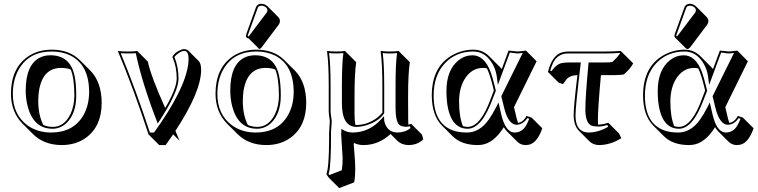

<svg xmlns="http://www.w3.org/2000/svg" viewBox="-20 -702 4015 1017"><path d="M38.1 -205.1Q38.1 -338.9 126.5 -401.4Q180.2 -438.5 253.9 -439Q347.7 -438.5 401.9 -384.3L458.5 -328.1Q518.1 -267.1 518.6 -157.2Q518.6 -33.2 435.1 27.8Q381.3 66.4 306.6 66.4Q212.9 65.9 154.8 8.3L98.1 -48.3Q38.6 -109.4 38.1 -205.1ZM303.7 -342.3Q206.1 -342.3 186.5 -221.2Q182.6 -194.8 182.6 -165.5Q183.1 -91.3 209.5 -40Q232.4 -30.3 258.8 -29.8Q319.8 -29.8 353 -97.2Q373.5 -140.6 374 -195.8Q373.5 -288.6 354.5 -334Q332 -342.3 303.7 -342.3ZM247.1 -409.2Q350.6 -409.2 374.5 -302.2Q383.8 -260.3 383.8 -195.8Q383.8 -98.1 330.1 -48.3Q298.8 -20.5 258.8 -20Q158.2 -20 127 -137.2Q116.2 -177.7 116.2 -222.2Q116.2 -358.4 190.4 -396.5Q215.8 -409.2 247.1 -409.2ZM47.9 -205.1Q47.9 -96.2 124 -39.1Q176.8 -0.5 250 0Q368.2 0 421.4 -90.8Q451.7 -143.6 452.1 -213.9Q452.1 -358.9 351.6 -408.7Q309.1 -429.2 253.9 -429.2Q135.7 -429.2 81.1 -337.4Q48.3 -281.7 47.9 -205.1Z M909.2 -8.8Q922.4 21.5 931.2 43.5L897 9.8Q877.9 38.1 857.4 66.4H823.2L766.6 9.8Q686.5 -235.4 604 -432.1Q621.1 -429.2 656.7 -429.2Q693.8 -429.2 707 -432.1L763.2 -375.5Q779.3 -298.3 855 -129.9Q915.5 -232.9 916 -286.1Q916 -347.7 895 -395.5Q893.1 -399.4 893.1 -400.9Q904.3 -424.3 939.5 -438.5Q948.7 -442.4 954.6 -441.9Q968.8 -441.4 977.1 -434.1L1033.7 -377.4Q1045.4 -364.7 1045.4 -330.6Q1044.4 -215.3 909.2 -8.8ZM826.2 -64 815.4 -47.9 808.6 -65.9Q732.9 -261.7 699.2 -420.4Q684.1 -418.9 656.7 -418.9Q632.3 -418.9 619.6 -419.9Q698.2 -230.5 773.9 0H795.9Q959.5 -227.1 977.1 -362.8Q978.5 -376 979 -387.2Q979 -427.7 960.9 -431.6Q957.5 -432.1 954.6 -432.1Q938.5 -432.1 914.6 -411.6Q907.7 -405.3 903.8 -400.4Q925.3 -348.6 925.5 -286.1Q925.8 -223.6 844.7 -93.3Q835.4 -78.6 826.2 -64Z M1364.3 -682.1Q1383.3 -681.2 1397 -668.5L1453.6 -611.8Q1462.9 -601.6 1462.9 -590.3Q1462.4 -580.1 1457 -572.3L1365.2 -450.2Q1358.9 -442.9 1353 -442.4L1296.4 -499Q1290 -499.5 1286.1 -502.9Q1282.7 -507.3 1282.7 -512.2Q1283.2 -516.6 1284.7 -522L1336.4 -665Q1343.8 -681.6 1364.3 -682.1ZM1121.6 -205.1Q1121.6 -338.9 1210 -401.4Q1263.7 -438.5 1337.4 -439Q1431.2 -438.5 1485.4 -384.3L1542 -328.1Q1601.6 -267.1 1602.1 -157.2Q1602.1 -33.2 1518.6 27.8Q1464.8 66.4 1390.1 66.4Q1296.4 65.9 1238.3 8.3L1181.6 -48.3Q1122.1 -109.4 1121.6 -205.1ZM1387.2 -342.3Q1289.6 -342.3 1270 -221.2Q1266.1 -194.8 1266.1 -165.5Q1266.6 -91.3 1293 -40Q1315.9 -30.3 1342.3 -29.8Q1403.3 -29.8 1436.5 -97.2Q1457 -140.6 1457.5 -195.8Q1457 -288.6 1438 -334Q1415.5 -342.3 1387.2 -342.3ZM1330.6 -409.2Q1434.1 -409.2 1458 -302.2Q1467.3 -260.3 1467.3 -195.8Q1467.3 -98.1 1413.6 -48.3Q1382.3 -20.5 1342.3 -20Q1241.7 -20 1210.4 -137.2Q1199.7 -177.7 1199.7 -222.2Q1199.7 -358.4 1273.9 -396.5Q1299.3 -409.2 1330.6 -409.2ZM1131.3 -205.1Q1131.3 -96.2 1207.5 -39.1Q1260.3 -0.5 1333.5 0Q1451.7 0 1504.9 -90.8Q1535.2 -143.6 1535.6 -213.9Q1535.6 -358.9 1435.1 -408.7Q1392.6 -429.2 1337.4 -429.2Q1219.2 -429.2 1164.6 -337.4Q1131.8 -281.7 1131.3 -205.1ZM1364.3 -671.9Q1350.1 -670.9 1345.7 -661.6L1293.9 -518.6Q1293 -515.1 1292.5 -512.2Q1294.4 -510.3 1295.9 -508.8Q1298.3 -510.7 1300.3 -513.2L1392.6 -635.3Q1396 -640.1 1396.5 -647Q1396.5 -662.6 1376.5 -669.9Q1369.6 -671.9 1364.3 -671.9Z M1857.9 -192.4V-97.7Q1857.9 -63 1862.8 -40Q1865.2 -40 1867.2 -40Q1928.2 -40 1980.5 -80.6Q1996.6 -93.3 2005.4 -106V-249Q2005.4 -363.3 1996.1 -429.2L1998 -432.1Q2016.1 -429.2 2044.9 -429.2Q2073.7 -429.2 2092.3 -432.1L2094.2 -429.2L2150.9 -372.6Q2141.6 -311 2141.6 -192.4L2142.1 -69.3Q2142.1 -53.7 2143.1 -41.5Q2150.9 -43 2158.2 -45.9L2214.8 10.7L2222.2 35.6Q2192.4 66.4 2142.6 66.4Q2107.4 65.4 2085.4 44.4L2048.8 7.8Q1985.4 66.4 1904.8 66.4Q1875.5 65.9 1854.5 54.7V56.2Q1854 60.1 1853.5 61.5Q1853.5 68.8 1856.4 97.7Q1861.8 160.2 1861.8 192.4Q1861.8 232.4 1856 263.7L1776.9 294.4L1720.2 237.8L1709 220.2Q1722.7 184.6 1723.1 40Q1723.1 25.4 1723.1 6.8Q1723.1 -7.3 1725.1 -30.3Q1727.1 -49.8 1727.1 -59.1Q1727.1 -64 1724.6 -78.6Q1721.2 -101.6 1721.2 -111.8V-249Q1721.2 -365.2 1712.4 -429.2L1714.4 -432.1Q1732.4 -429.2 1761.2 -429.2Q1790 -429.2 1808.1 -432.1L1810.1 -429.2L1866.7 -372.6Q1857.9 -311.5 1857.9 -192.4ZM1791 -249Q1791 -363.8 1798.8 -420.9Q1779.3 -418.9 1761.2 -418.9Q1742.2 -418.9 1723.1 -420.9Q1731 -358.9 1731 -249V-111.8Q1731 -102.5 1734.4 -82.5Q1736.8 -65.4 1737.3 -59.1Q1737.3 -48.3 1735.1 -27.3Q1732.9 -6.3 1733.4 6.8Q1733.4 170.4 1723.1 209.5Q1721.7 214.8 1720.2 218.8L1724.1 225.6L1790.5 199.7Q1795.4 169.9 1794.9 136.2Q1794.9 127 1787.6 17.6Q1787.1 9.3 1787.1 4.9Q1787.1 0.5 1788.1 -2.9V-19.5L1803.2 -10.7Q1821.8 -0.5 1848.1 0Q1935.5 -1 1997.6 -68.8L2014.2 -86.9L2015.1 -62.5Q2015.6 -58.6 2018.1 -50.8Q2034.7 -0.5 2085.9 0Q2128.4 -1 2154.3 -23.9L2151.9 -33.2Q2140.6 -30.8 2131.3 -30.3Q2106.4 -31.2 2095.2 -40.5Q2075.7 -60.1 2075.2 -126V-249Q2075.2 -362.8 2083 -420.9Q2063.5 -418.9 2044.9 -418.9Q2025.9 -418.9 2007.3 -420.9Q2015.1 -356.9 2015.1 -249V-103L2013.7 -100.6Q1985.8 -59.1 1920.9 -38.6Q1892.6 -30.3 1867.2 -29.8Q1791.5 -31.2 1791 -153.8Z M2702.6 -134.3 2716.3 -76.7Q2719.7 -63 2723.6 -51.3Q2747.1 -53.2 2764.2 -79.6Q2766.6 -84 2769 -87.9L2795.9 -79.1L2852.5 -22.5Q2826.7 51.3 2785.6 63.5Q2773.9 66.4 2761.7 66.4Q2738.3 65.4 2720.7 49.3L2664.1 -7.3Q2655.3 -16.6 2648.4 -28.3Q2595.2 57.6 2527.3 65.4Q2518.1 66.4 2509.3 66.4Q2423.8 65.9 2377 19L2320.3 -37.6Q2267.6 -91.8 2267.1 -195.8Q2267.1 -350.1 2378.4 -411.1Q2429.2 -438.5 2486.8 -439Q2536.6 -438.5 2570.3 -404.8L2627 -348.1Q2632.8 -342.3 2637.7 -336.4L2673.8 -434.1Q2681.2 -434.1 2697.8 -431.6Q2714.4 -429.2 2721.7 -429.2Q2729.5 -429.2 2745.6 -431.6Q2760.3 -434.1 2766.1 -434.1L2822.3 -377.4ZM2595.7 -222.2 2590.8 -243.2Q2575.2 -306.6 2559.6 -339.4Q2548.8 -342.3 2538.6 -342.3Q2475.1 -342.3 2438 -277.8Q2411.6 -230 2411.6 -162.6Q2412.1 -81.5 2432.1 -33.7Q2444.8 -30.3 2458 -29.8Q2526.4 -31.7 2580.1 -181.2ZM2606.4 -221.2 2589.4 -177.7Q2532.2 -21.5 2458 -20Q2362.8 -20 2347.2 -167Q2344.7 -191.9 2344.7 -219.2Q2344.7 -332 2409.7 -383.3Q2442.4 -408.7 2481.9 -409.2Q2544.9 -409.2 2578.1 -322.3Q2589.4 -292 2600.6 -245.1ZM2635.3 -192.4 2749 -421.9Q2730.5 -418.9 2721.7 -418.9Q2712.9 -418.9 2695.3 -421.9Q2685.1 -423.3 2680.7 -423.8L2617.2 -252.4L2611.8 -293Q2605.5 -344.7 2574.2 -384.8Q2540 -428.7 2486.8 -429.2Q2395.5 -429.2 2336.4 -366.7Q2277.3 -303.7 2276.9 -195.8Q2276.9 -24.9 2412.6 -2.9Q2432.1 0 2453.1 0Q2520.5 0 2569.3 -69.3Q2588.4 -96.2 2607.9 -134.3L2620.6 -159.2L2635.7 -93.3Q2658.2 -1 2705.1 0Q2746.1 0 2768.1 -40Q2775.9 -54.2 2783.2 -72.8L2773.4 -76.2Q2749.5 -42 2715.8 -41Q2671.9 -43 2650.4 -130.9Z M3163.1 -304.2Q3147 -128.4 3147 -69.3Q3147 -53.2 3147.9 -42H3148.9Q3174.3 -42.5 3202.1 -51.8L3258.8 4.9L3271 29.8Q3212.9 66.4 3151.9 66.4Q3121.6 65.4 3102.5 46.9L3045.9 -9.8Q3019 -38.1 3018.6 -91.8Q3018.6 -139.6 3038.6 -304.2Q3000 -303.2 2981.4 -282.7Q2974.1 -273.9 2961.9 -256.3L2939 -264.6L2882.3 -320.8Q2903.8 -406.7 2954.1 -423.8Q2970.7 -429.2 2989.3 -429.2H3189.9Q3229 -429.2 3267.6 -432.1L3277.3 -422.9L3334 -366.2Q3318.4 -336.9 3284.2 -307.6Q3268.1 -304.7 3237.3 -304.2ZM3096.7 -361.8 3097.2 -371.1H3180.7Q3209.5 -371.1 3223.1 -373.5Q3252 -399.4 3265.6 -421.9Q3226.1 -418.9 3189.9 -418.9H2989.3Q2932.1 -418.9 2907.7 -365.2Q2900.4 -349.1 2894.5 -327.6L2901.4 -325.2Q2925.8 -360.4 2952.6 -367.2Q2967.8 -370.6 2989.3 -371.1H3056.6L3055.2 -359.9Q3028.3 -136.2 3028.3 -91.8Q3028.3 -13.7 3079.6 -2Q3087.9 -0.5 3095.7 0Q3151.4 -0.5 3201.7 -30.8L3197.3 -39.6Q3171.4 -32.2 3148.9 -31.7Q3135.7 -31.7 3122.1 -34.2Q3083 -40.5 3080.6 -114.3Q3080.6 -120.6 3080.6 -126Q3080.6 -187 3096.7 -361.8Z M3634.3 -682.1Q3653.3 -681.2 3666.5 -668.5L3723.1 -611.8Q3732.4 -601.6 3732.4 -590.3Q3731.9 -580.1 3726.6 -572.3L3634.8 -450.2Q3628.4 -442.9 3622.6 -442.4Q3616.2 -442.9 3612.3 -446.8L3555.7 -502.9Q3552.2 -507.3 3552.2 -512.2Q3552.7 -516.6 3554.2 -522L3606 -665Q3613.8 -681.6 3634.3 -682.1ZM3821.8 -134.3 3835.4 -76.7Q3838.9 -63 3842.8 -51.3Q3866.2 -53.2 3883.3 -79.6Q3885.7 -84 3888.2 -87.9L3915 -79.1L3971.7 -22.5Q3945.8 51.3 3904.8 63.5Q3893.1 66.4 3880.9 66.4Q3857.4 65.4 3839.8 49.3L3783.2 -7.3Q3774.4 -16.6 3767.6 -28.3Q3714.4 57.6 3646.5 65.4Q3637.2 66.4 3628.4 66.4Q3543 65.9 3496.1 19L3439.5 -37.6Q3386.7 -91.8 3386.2 -195.8Q3386.2 -350.1 3497.6 -411.1Q3548.3 -438.5 3606 -439Q3655.8 -438.5 3689.5 -404.8L3746.1 -348.1Q3752 -342.3 3756.8 -336.4L3793 -434.1Q3800.3 -434.1 3816.9 -431.6Q3833.5 -429.2 3840.8 -429.2Q3848.6 -429.2 3864.7 -431.6Q3879.4 -434.1 3885.3 -434.1L3941.4 -377.4ZM3714.8 -222.2 3710 -243.2Q3694.3 -306.6 3678.7 -339.4Q3668 -342.3 3657.7 -342.3Q3594.2 -342.3 3557.1 -277.8Q3530.8 -230 3530.8 -162.6Q3531.2 -81.5 3551.3 -33.7Q3564 -30.3 3577.1 -29.8Q3645.5 -31.7 3699.2 -181.2ZM3725.6 -221.2 3708.5 -177.7Q3651.4 -21.5 3577.1 -20Q3481.9 -20 3466.3 -167Q3463.9 -191.9 3463.9 -219.2Q3463.9 -332 3528.8 -383.3Q3561.5 -408.7 3601.1 -409.2Q3664.1 -409.2 3697.3 -322.3Q3708.5 -292 3719.7 -245.1ZM3754.4 -192.4 3868.2 -421.9Q3849.6 -418.9 3840.8 -418.9Q3832 -418.9 3814.5 -421.9Q3804.2 -423.3 3799.8 -423.8L3736.3 -252.4L3731 -293Q3724.6 -344.7 3693.4 -384.8Q3659.2 -428.7 3606 -429.2Q3514.6 -429.2 3455.6 -366.7Q3396.5 -303.7 3396 -195.8Q3396 -24.9 3531.7 -2.9Q3551.3 0 3572.3 0Q3639.6 0 3688.5 -69.3Q3707.5 -96.2 3727.1 -134.3L3739.7 -159.2L3754.9 -93.3Q3777.3 -1 3824.2 0Q3865.2 0 3887.2 -40Q3895 -54.2 3902.3 -72.8L3892.6 -76.2Q3868.7 -42 3835 -41Q3791 -43 3769.5 -130.9ZM3634.3 -671.9Q3620.1 -670.9 3615.2 -661.6L3563.5 -518.6Q3562.5 -515.1 3562 -512.2Q3564 -510.3 3565.4 -508.8Q3567.9 -510.7 3569.8 -513.2L3662.1 -635.3Q3665.5 -640.1 3666 -647Q3666 -662.6 3646 -669.9Q3639.6 -671.9 3634.3 -671.9Z"/></svg>

Font: Linux Biolinum Shadow O
Style: Regular
Weight: 400
Designer: Philipp H. Poll
Foundry: Philipp H. Poll
Version: Version 1.0.4